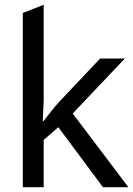

<svg xmlns="http://www.w3.org/2000/svg" viewBox="-20 -780 555 800"><path d="M162 -760V-363Q162 -351 160 -316.5Q158 -282 158 -276H162Q197 -323 226 -355L397 -536H500L283 -307L515 0H409L223 -250L162 -197V0H75V-726Z"/></svg>

Font: Advent Sans Logo
Style: Regular
Weight: 400
Designer: Types & Symbols
Foundry: Types & Symbols
Version: Version 1.002